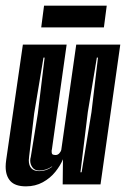

<svg xmlns="http://www.w3.org/2000/svg" viewBox="-20 -653 446 680"><path d="M72 7Q34 7 17 -11.5Q0 -30 0 -63Q0 -68 0.5 -74Q1 -80 2 -87L61 -495H216L164 -125Q163 -122 163 -120Q163 -118 163 -116Q163 -108 166.5 -106Q170 -104 177 -104Q185 -104 190.5 -110.5Q196 -117 197 -122L250 -495H406L336 0H202L203 -89Q194 -67 176 -44.5Q158 -22 131.5 -7.5Q105 7 72 7ZM119 -47Q144 -47 164 -62L165 -64Q143 -49 119 -49Q103 -49 95 -60Q87 -71 87 -84Q87 -88 87.5 -91Q88 -94 89 -97L114 -251L138 -449H134L101 -251L83 -97Q83 -94 82.5 -91Q82 -88 82 -86Q82 -47 119 -47ZM265 -43H269L304 -256L327 -449H323L291 -256ZM126 -556 136 -633H358L348 -556Z"/></svg>

Font: Alumni Sans Inline One
Style: Italic
Weight: 400
Italic angle: -8°
Designer: Robert E. Leuschke
Foundry: Robert E. Leuschke
Version: Version 1.100; ttfautohint (v1.8.3)